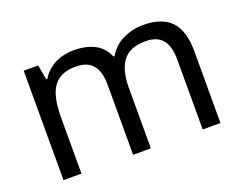

<svg xmlns="http://www.w3.org/2000/svg" viewBox="-91 -715 1117 884"><g transform="rotate(-20 467.5 -273.0)"><path d="M673 -546Q764 -546 809 -499.5Q854 -453 854 -349V0H767V-345Q767 -408 740.5 -440Q714 -472 658 -472Q580 -472 546.5 -427Q513 -382 513 -296V0H426V-345Q426 -387 414 -415.5Q402 -444 378 -458Q354 -472 316 -472Q262 -472 231 -449.5Q200 -427 186.5 -384Q173 -341 173 -278V0H85V-536H156L169 -463H174Q191 -491 215.5 -509.5Q240 -528 270 -537Q300 -546 332 -546Q394 -546 435.5 -524Q477 -502 496 -456H501Q528 -502 574.5 -524Q621 -546 673 -546Z"/></g></svg>

Font: usinhala15
Style: Book
Weight: 400
Designer: Jelle Bosma - Monotype Design Team
Foundry: Monotype Imaging Inc.
Version: Version 2.003